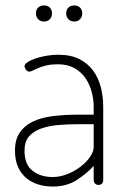

<svg xmlns="http://www.w3.org/2000/svg" viewBox="-20 -679 463 705"><path d="M142 -659Q155 -659 163 -651Q171 -643 171 -630Q171 -617 163 -608.5Q155 -600 142 -600Q128 -600 120 -608.5Q112 -617 112 -630Q112 -643 120 -651Q128 -659 142 -659ZM253 -659Q266 -659 274 -651Q282 -643 282 -630Q282 -617 274 -608.5Q266 -600 253 -600Q239 -600 231 -608.5Q223 -617 223 -630Q223 -643 231 -651Q239 -659 253 -659ZM194 -478Q240 -478 271.5 -462Q303 -446 322.5 -419Q342 -392 350.5 -357.5Q359 -323 359 -286V-18Q359 -10 354.5 -5Q350 0 342 0Q334 0 329 -5Q324 -10 324 -18V-70Q298 -41 261 -17.5Q224 6 174 6Q145 6 119.5 -2Q94 -10 75 -26.5Q56 -43 45.5 -67.5Q35 -92 35 -126Q35 -166 52 -191.5Q69 -217 99.5 -232Q130 -247 173 -252.5Q216 -258 268 -258H324V-286Q324 -314 316.5 -342Q309 -370 293.5 -392.5Q278 -415 253 -429Q228 -443 192 -443Q169 -443 151.5 -439Q134 -435 121.5 -429.5Q109 -424 100.5 -420Q92 -416 88 -416Q80 -416 75 -423.5Q70 -431 70 -436Q70 -443 81 -450.5Q92 -458 109.5 -464Q127 -470 149 -474Q171 -478 194 -478ZM324 -223H269Q230 -223 194.5 -220Q159 -217 131 -207Q103 -197 86.5 -178Q70 -159 70 -126Q70 -75 99.5 -52Q129 -29 173 -29Q201 -29 228 -40Q255 -51 276.5 -67.5Q298 -84 311 -103.5Q324 -123 324 -139Z"/></svg>

Font: AkaAcidDosis
Style: ExtraLight
Weight: 250
Designer: Edgar Tolentino, Pablo Impallari, Igino Marini, Aka-Acid
Foundry: Edgar Tolentino, Pablo Impallari, Igino Marini, Aka-Acid
Version: Version 1.007